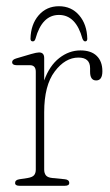

<svg xmlns="http://www.w3.org/2000/svg" viewBox="-20 -597 353 617"><path d="M122 -410.5V-338.5Q139 -386 170.5 -410.5Q202 -435 238.5 -435Q273 -435 291 -417.2Q309 -399.5 309 -368Q309 -338.5 289 -338.5Q269.5 -338.5 269.5 -366.5V-378Q269.5 -412 232 -412Q189.5 -412 155.8 -367.2Q122 -322.5 122 -236.5V-52Q122 -40.5 127.5 -33.5Q133 -26.5 148 -25L188.5 -21Q202.5 -19.5 202.5 -9Q202.5 0 188.5 0H42.5Q28.5 0 28.5 -9Q28.5 -19 42.5 -21L69 -25Q84 -27.5 89.5 -34Q95 -40.5 95 -52V-366.5Q95 -387.5 76 -387.5H33.5Q19 -387.5 19 -397.5Q19 -405.5 33 -409.5L80.5 -423.5Q98 -428.5 105.5 -428.5Q122 -428.5 122 -410.5ZM169.5 -549Q115 -549 94 -472.5Q91.5 -464 85.5 -464Q78 -464 78 -472.5Q79 -518.5 104.2 -547.8Q129.5 -577 169.5 -577Q209.5 -577 234.5 -547.8Q259.5 -518.5 260.5 -472.5Q260.5 -464 253.5 -464Q248.5 -464 245 -472.5Q224 -549 169.5 -549Z"/></svg>

Font: Fraunces 144pt S100 Thin
Style: Regular
Weight: 100
Version: Version 1.000; ttfautohint (v1.8.3)